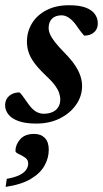

<svg xmlns="http://www.w3.org/2000/svg" viewBox="-25 -472 403 752"><path d="M51.5 -110Q56.5 -106 63.2 -96.8Q70 -87.5 85.5 -65.5Q101 -43.5 115.8 -35Q130.5 -26.5 146 -26.5Q165 -26.5 179.8 -32.8Q194.5 -39 202.8 -51.8Q211 -64.5 211 -82Q211 -95.5 206 -109.5Q201 -123.5 187.8 -140.8Q174.5 -158 149 -181.5Q124 -205.5 108.8 -226.5Q93.5 -247.5 87 -267.5Q80.5 -287.5 80.5 -309Q80.5 -348 100.2 -380.5Q120 -413 157 -432.2Q194 -451.5 246 -451.5Q286.5 -451.5 311 -442Q335.5 -432.5 346.8 -416.5Q358 -400.5 358 -381Q358 -366 351.5 -355.2Q345 -344.5 333 -338.5Q321 -332.5 304.5 -332.5Q300.5 -337 293.8 -345.2Q287 -353.5 274 -372.5Q260.5 -391.5 245.8 -401.8Q231 -412 216.5 -412Q192 -412 178.8 -398.8Q165.5 -385.5 165.5 -362.5Q165.5 -351 171 -338Q176.5 -325 190.2 -307.2Q204 -289.5 229 -264Q254.5 -238 269 -216Q283.5 -194 290 -174.2Q296.5 -154.5 296.5 -135.5Q296.5 -95.5 273.2 -62Q250 -28.5 209.5 -8.2Q169 12 117 12Q74.5 12 47.5 2.2Q20.5 -7.5 7.8 -24Q-5 -40.5 -5 -59.5Q-5 -74.5 2 -85.8Q9 -97 21.8 -103.5Q34.5 -110 51.5 -110ZM35.5 119Q35.5 95 53.8 73.8Q72 52.5 109 52.5Q135 52.5 150.5 68.2Q166 84 166 114.5Q166 147 149.2 177Q132.5 207 95.2 229Q58 251 -3 260L1.5 228.5Q34.5 222.5 52.8 213Q71 203.5 78.2 192Q85.5 180.5 85.5 168.5Q85.5 153.5 73 145Q60.5 136.5 48 131Q35.5 125.5 35.5 119Z"/></svg>

Font: Newsreader 24pt SemiBold
Style: Italic
Weight: 600
Italic angle: -17°
Designer: Hugues Gentile
Foundry: Production Type
Version: Version 1.003